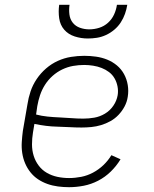

<svg xmlns="http://www.w3.org/2000/svg" viewBox="-20 -770 640 798"><path d="M267 8Q244 8 221 5Q198 2 177 -5.5Q156 -13 138 -25Q120 -37 106.5 -54Q93 -71 84.5 -91Q76 -111 72.5 -133.5Q69 -156 70.5 -179.5Q72 -203 75 -226L94 -336Q98 -363 107 -390Q116 -417 132.5 -441.5Q149 -466 171.5 -485.5Q194 -505 220.5 -517Q247 -529 275 -533.5Q303 -538 330 -538Q355 -538 379.5 -534.5Q404 -531 426 -522Q448 -513 466 -498Q484 -483 495.5 -462Q507 -441 511 -416.5Q515 -392 511 -368Q508 -347 498 -328Q488 -309 473 -293Q458 -277 439 -266.5Q420 -256 400 -250Q380 -244 359.5 -242Q339 -240 319 -240Q294 -240 269 -241.5Q244 -243 219.5 -243.5Q195 -244 171 -247Q147 -250 123 -255L117 -219Q113 -195 113 -170Q113 -145 120 -122.5Q127 -100 141 -81.5Q155 -63 175 -51.5Q195 -40 218.5 -35Q242 -30 267 -30Q292 -30 317.5 -35Q343 -40 366.5 -52.5Q390 -65 409.5 -83.5Q429 -102 443 -125L481 -108Q464 -80 440.5 -57Q417 -34 388 -19Q359 -4 328 2Q297 8 267 8ZM326 -277Q349 -277 372 -281Q395 -285 416 -297.5Q437 -310 451 -330.5Q465 -351 469 -374Q472 -392 468.5 -410.5Q465 -429 456 -444.5Q447 -460 433 -470.5Q419 -481 402.5 -487.5Q386 -494 367 -497Q348 -500 330 -500Q307 -500 284 -496Q261 -492 239 -481.5Q217 -471 198.5 -454.5Q180 -438 167 -417.5Q154 -397 146.5 -374.5Q139 -352 135 -329L130 -294Q153 -288 177.5 -285.5Q202 -283 227 -282Q252 -281 276.5 -279Q301 -277 326 -277ZM345 -610Q317 -610 290.5 -618.5Q264 -627 247 -646.5Q230 -666 226 -694Q222 -722 226 -750H269Q266 -730 268.5 -710Q271 -690 282.5 -675.5Q294 -661 312.5 -654.5Q331 -648 351 -648Q372 -648 392.5 -654.5Q413 -661 429 -675.5Q445 -690 454 -709.5Q463 -729 466 -750H509Q506 -731 499.5 -712.5Q493 -694 482 -677Q471 -660 455 -646.5Q439 -633 420.5 -624.5Q402 -616 383 -613Q364 -610 345 -610Z"/></svg>

Font: Iosevka Curly Slab XLtEx
Style: Italic
Weight: 200
Width: 7
Italic angle: -9°
Monospace: yes
Designer: Belleve Invis
Foundry: Belleve Invis
Version: Version 11.1.0; ttfautohint (v1.8.3)